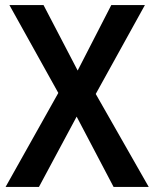

<svg xmlns="http://www.w3.org/2000/svg" viewBox="-20 -734 606 754"><path d="M564 0H426L281 -276L133 0H2L209 -369L17 -714H151L285 -457L417 -714H549L356 -365Z"/></svg>

Font: Noto Sans Arabic UI SmCn SmBd
Style: Regular
Weight: 600
Width: 4
Designer: Monotype Design Team, Nadine Chahine and Nizar Qandah
Foundry: Monotype Imaging Inc.
Version: Version 2.010; ttfautohint (v1.8.4.7-5d5b)